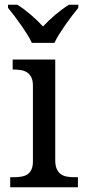

<svg xmlns="http://www.w3.org/2000/svg" viewBox="-20 -786 360 806"><path d="M36.1 -42Q52.7 -42 67.6 -44.2Q82.5 -46.4 93.8 -53.2Q105 -60.1 111.6 -73.5Q118.2 -86.9 118.2 -108.9V-425.8Q118.2 -447.8 111.6 -461.2Q105 -474.6 93.8 -481.9Q82.5 -489.3 67.6 -491.7Q52.7 -494.1 36.1 -494.1H33.2V-536.1H211.9V-113.8Q211.9 -90.3 218.5 -76.2Q225.1 -62 236.1 -54.4Q247.1 -46.9 262.2 -44.4Q277.3 -42 293.9 -42H307.1V0H22.9V-42ZM13.7 -766.1H52.7Q66.9 -757.3 81.3 -746.6Q95.7 -735.8 109.6 -723.9Q123.5 -711.9 136.5 -699.5Q149.4 -687 160.6 -674.8Q171.9 -687 184.8 -699.5Q197.8 -711.9 211.9 -723.9Q226.1 -735.8 240.7 -746.6Q255.4 -757.3 269.5 -766.1H308.6V-752.9Q296.9 -738.8 282.7 -720.2Q268.6 -701.7 254.6 -681.9Q240.7 -662.1 228.5 -642.6Q216.3 -623 208.5 -606H113.8Q106 -623 93.8 -642.6Q81.5 -662.1 67.6 -681.9Q53.7 -701.7 39.6 -720.2Q25.4 -738.8 13.7 -752.9Z"/></svg>

Font: Droid Serif
Style: Regular
Weight: 400
Designer: Monotype Design team
Foundry: Monotype Imaging Inc.
Version: Version 1.03